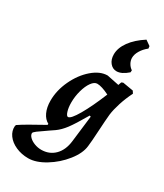

<svg xmlns="http://www.w3.org/2000/svg" viewBox="-324 -881 1042 1218"><g transform="rotate(30 196.5 -272.5)"><path d="M-77 106 -74 97Q-29 66 99 -4L100 -12Q71 -27 54.5 -62.5Q38 -98 38 -147Q38 -222 73 -296.5Q108 -371 163 -418.5Q218 -466 273 -466L361 -448L369 -471L381 -476L458 -463L469 -446Q444 -396 428 -346Q412 -296 407 -257Q405 -241 402.5 -203.5Q400 -166 399 -147Q393 -42 389 -16Q383 39 335 99.5Q287 160 220.5 200.5Q154 241 98 241Q48 241 6.5 222.5Q-35 204 -57.5 173Q-80 142 -77 106ZM331 -360Q275 -388 242 -388Q221 -388 201.5 -361Q182 -334 170 -290.5Q158 -247 158 -202Q158 -165 166.5 -138.5Q175 -112 186 -112Q206 -112 246 -181Q286 -250 331 -360ZM287 6 310 -186 301 -189Q248 -98 219.5 -60.5Q191 -23 160 -1L129 20Q79 54 59 69Q39 84 39 91Q39 106 54 120.5Q69 135 93 144Q117 153 142 153Q201 153 240 114Q279 75 287 6ZM307 -517Q278 -517 258.5 -541Q239 -565 239 -602Q239 -649 273.5 -697Q308 -745 372 -786L409 -760L411 -743Q383 -721 366.5 -693.5Q350 -666 350 -641Q350 -621 360.5 -602Q371 -583 389 -571L388 -556Q344 -517 307 -517Z"/></g></svg>

Font: Alegreya
Style: Bold Italic
Weight: 700
Italic angle: -7°
Designer: Juan Pablo del Peral
Foundry: Huerta Tipografica
Version: Version 2.007; ttfautohint (v1.6)